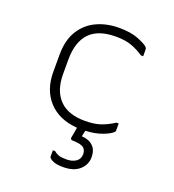

<svg xmlns="http://www.w3.org/2000/svg" viewBox="-137 -641 873 966"><g transform="rotate(20 300.0 -158.5)"><path d="M337 -536Q400 -536 440.5 -519.5Q481 -503 492 -492Q498 -486 498 -479V-443H486Q455 -464 421 -476.5Q387 -489 337 -489Q241 -489 195.5 -440.5Q150 -392 150 -298V-221Q150 -131 198 -83Q244 -37 332 -37Q384 -37 418 -49Q452 -61 486 -83H498V-45Q498 -40 495 -37Q479 -21 440.5 -7Q402 7 353 9Q350 20 348 30L346 41Q384 43 406 64Q428 85 428 123Q428 164 397 191.5Q366 219 310 219Q271 219 252 209Q233 199 233 191V157H245Q256 167 270 172Q284 177 312 177Q344 177 363.5 163Q383 149 383 124Q383 101 368.5 89.5Q354 78 309 77Q298 77 298 66Q301 51 303.5 37Q306 23 308 9Q211 2 155.5 -57.5Q100 -117 100 -214V-306Q100 -384 131.5 -435Q163 -486 216.5 -511Q270 -536 337 -536Z"/></g></svg>

Font: Recursive Mn Lnr St Lt
Style: Regular
Weight: 300
Monospace: yes
Version: Version 1.079;hotconv 1.0.112;makeotfexe 2.5.65598; ttfautoh